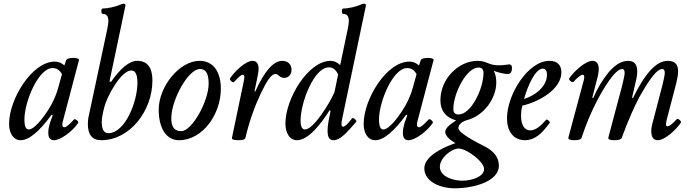

<svg xmlns="http://www.w3.org/2000/svg" viewBox="-20 -745 3719 1038"><path d="M92 13C136 13 192 -33 259 -125L265 -122L250 -80C245 -63 241 -45 241 -28C241 0 251 13 272 13C307 13 373 -35 403 -81C407 -88 386 -106 380 -99C356 -73 339 -57 328 -57C321 -57 317 -62 317 -72C317 -78 318 -84 321 -94L407 -420C411 -436 343 -436 338 -420L328 -391C313 -405 296 -412 276 -412C153 -412 29 -209 29 -75C29 -28 50 13 92 13ZM135 -45C120 -45 112 -63 112 -99C112 -194 187 -377 264 -377C287 -377 303 -366 315 -344L294 -268C286 -239 274 -210 258 -180C234 -136 172 -45 135 -45Z M528 13C680 13 804 -144 804 -310C804 -381 776 -416 722 -416C680 -416 633 -378 580 -302L572 -305L656 -704C658 -709 658 -713 658 -718C658 -722 655 -725 650 -725C647 -725 643 -725 634 -721C602 -708 563 -699 535 -699C525 -699 526 -670 535 -670C556 -670 566 -657 566 -632C566 -622 564 -608 560 -588L460 -119C456 -102 455 -88 455 -75C455 -16 479 13 528 13ZM566 -25C542 -25 530 -45 530 -86C530 -105 535 -131 544 -166C559 -226 635 -364 690 -364C712 -364 723 -342 723 -298C723 -193 655 -25 566 -25Z M948 13C1075 13 1174 -127 1174 -265C1174 -353 1136 -416 1059 -416C949 -416 838 -276 838 -152C838 -56 876 13 948 13ZM960 -36C922 -36 906 -59 906 -106C906 -204 997 -372 1061 -372C1093 -372 1108 -347 1108 -293C1108 -198 1018 -36 960 -36Z M1270 13C1294 13 1305 9 1307 -1C1328 -89 1356 -168 1389 -238C1423 -309 1447 -345 1469 -345C1486 -345 1491 -324 1516 -324C1540 -324 1556 -342 1556 -368C1556 -400 1533 -416 1506 -416C1458 -416 1410 -361 1360 -250L1356 -252L1368 -310C1375 -342 1378 -359 1378 -373C1378 -401 1366 -416 1346 -416C1307 -416 1249 -359 1224 -322C1218 -313 1239 -295 1246 -302C1269 -328 1284 -341 1292 -341C1298 -341 1301 -336 1301 -330C1301 -323 1300 -317 1299 -311L1234 0C1232 8 1241 13 1270 13Z M1586 13C1647 13 1716 -76 1762 -149L1767 -145C1759 -107 1751 -69 1751 -40C1751 -9 1757 13 1784 13C1818 13 1856 -28 1906 -87C1911 -93 1889 -113 1883 -105C1863 -79 1846 -60 1835 -60C1829 -60 1826 -66 1826 -75C1826 -83 1828 -94 1831 -108L1956 -704C1957 -709 1958 -713 1958 -718C1958 -722 1955 -725 1950 -725C1947 -725 1941 -725 1933 -721C1905 -709 1866 -699 1835 -699C1826 -699 1826 -670 1835 -670C1856 -670 1866 -657 1866 -632C1866 -622 1864 -609 1860 -588L1819 -393C1804 -408 1786 -416 1767 -416C1646 -416 1523 -211 1523 -77C1523 -32 1542 13 1586 13ZM1629 -45C1613 -45 1605 -61 1605 -94C1605 -189 1677 -381 1758 -381C1778 -381 1796 -369 1808 -342L1788 -246C1760 -182 1674 -45 1629 -45Z M2009 13C2053 13 2109 -33 2176 -125L2182 -122L2167 -80C2162 -63 2158 -45 2158 -28C2158 0 2168 13 2189 13C2224 13 2290 -35 2320 -81C2324 -88 2303 -106 2297 -99C2273 -73 2256 -57 2245 -57C2238 -57 2234 -62 2234 -72C2234 -78 2235 -84 2238 -94L2324 -420C2328 -436 2260 -436 2255 -420L2245 -391C2230 -405 2213 -412 2193 -412C2070 -412 1946 -209 1946 -75C1946 -28 1967 13 2009 13ZM2052 -45C2037 -45 2029 -63 2029 -99C2029 -194 2104 -377 2181 -377C2204 -377 2220 -366 2232 -344L2211 -268C2203 -239 2191 -210 2175 -180C2151 -136 2089 -45 2052 -45Z M2439 273C2538 273 2677 237 2677 151C2677 102 2646 70 2601 47C2545 19 2458 -28 2458 -52C2458 -74 2481 -89 2506 -96C2594 -119 2663 -211 2663 -299C2663 -326 2658 -348 2649 -362C2683 -350 2709 -345 2726 -345C2741 -345 2748 -357 2748 -379C2748 -392 2740 -397 2734 -397C2712 -394 2693 -392 2680 -392C2653 -392 2638 -395 2617 -404C2597 -412 2582 -416 2561 -416C2460 -416 2361 -320 2361 -203C2361 -147 2389 -110 2446 -94C2406 -69 2387 -49 2387 -32C2387 -10 2412 11 2442 29C2370 53 2274 101 2274 165C2274 235 2356 273 2439 273ZM2459 -126C2440 -126 2431 -136 2431 -156C2431 -241 2502 -380 2567 -380C2585 -380 2594 -370 2594 -351C2594 -266 2527 -126 2459 -126ZM2479 232C2431 232 2358 210 2358 157C2358 109 2420 58 2460 58C2500 58 2597 127 2597 169C2597 212 2527 232 2479 232Z M2818 13C2869 13 2907 -19 2952 -81C2956 -86 2937 -104 2932 -97C2905 -65 2875 -40 2847 -40C2814 -40 2797 -72 2797 -118C2797 -134 2798 -150 2804 -174C2893 -194 3015 -262 3015 -354C3015 -396 2990 -416 2950 -416C2835 -416 2721 -234 2721 -106C2721 -31 2759 13 2818 13ZM2813 -210C2832 -276 2872 -374 2915 -374C2929 -374 2937 -362 2937 -341C2937 -275 2870 -227 2813 -210Z M3085 13C3110 13 3122 8 3124 0C3149 -77 3179 -144 3204 -193C3237 -257 3303 -372 3344 -372C3352 -372 3357 -365 3357 -351C3357 -340 3352 -317 3344 -284L3269 -2C3266 8 3277 13 3300 13C3324 13 3338 9 3341 1C3377 -97 3409 -168 3437 -221C3473 -284 3524 -372 3561 -372C3569 -372 3574 -365 3574 -351C3574 -340 3569 -316 3561 -284L3513 -100C3503 -64 3501 -51 3501 -36C3501 -6 3511 13 3536 13C3574 13 3635 -43 3661 -82C3666 -89 3644 -108 3639 -101C3615 -74 3598 -62 3588 -62C3578 -62 3579 -75 3585 -100L3636 -295C3642 -321 3646 -342 3646 -359C3646 -398 3628 -416 3589 -416C3529 -416 3467 -349 3402 -215L3397 -217L3415 -295C3422 -321 3425 -342 3425 -359C3425 -398 3408 -416 3375 -416C3341 -416 3308 -397 3272 -356C3240 -317 3211 -271 3187 -215L3182 -217L3206 -310C3215 -342 3217 -359 3217 -373C3217 -401 3204 -416 3184 -416C3144 -416 3084 -360 3057 -321C3052 -314 3074 -296 3080 -302C3104 -329 3122 -341 3130 -341C3139 -341 3141 -330 3136 -311L3053 -2C3050 8 3061 13 3085 13Z"/></svg>

Font: Junicode Two Beta SemiCondensed Medium
Style: Italic
Weight: 500
Width: 4
Italic angle: -10°
Version: Version 1.063